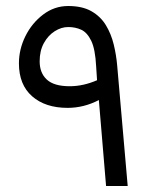

<svg xmlns="http://www.w3.org/2000/svg" viewBox="-20 -619 500 639"><path d="M309 -286Q259 -260 205 -260Q131 -260 87 -298.5Q43 -337 43 -408Q43 -455 64.5 -498.5Q86 -542 123.5 -570.5Q161 -599 207 -599Q254 -599 284.5 -581.5Q315 -564 332.5 -535Q350 -506 358.5 -471Q367 -436 370 -401L405 0H333ZM300 -398Q297 -456 283.5 -483.5Q270 -511 250.5 -520Q231 -529 207 -529Q184 -529 162 -515Q140 -501 126 -475.5Q112 -450 112 -415Q112 -376 136 -354Q160 -332 212 -332Q257 -332 303 -352Z"/></svg>

Font: Noto Sans Syriac Eastern
Style: Regular
Weight: 400
Designer: Patrick Giasson and the Monotype Design Team
Foundry: Monotype Imaging Inc.
Version: Version 3.001; ttfautohint (v1.8.4.7-5d5b)